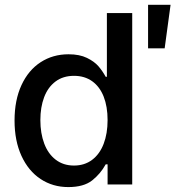

<svg xmlns="http://www.w3.org/2000/svg" viewBox="-20 -761 724 792"><path d="M40 -263.7Q40 -348.1 68.6 -409.9Q97.2 -471.7 147.7 -504.4Q198.2 -537.1 262.7 -537.1Q308.1 -537.1 338.6 -522.2Q369.1 -507.3 386 -487.8Q402.8 -468.3 416 -444.3H420.9V-707H525.4V0H423.8V-83H416Q394.5 -43.9 359.9 -16.6Q325.2 10.7 261.7 10.7Q197.8 10.7 147.5 -22.5Q97.2 -55.7 68.6 -117.9Q40 -180.2 40 -263.7ZM423.8 -265.6Q423.8 -321.3 407.7 -362.3Q391.6 -403.3 360.4 -425.8Q329.1 -448.2 285.2 -448.2Q240.2 -448.2 209 -424.8Q177.7 -401.4 162.1 -360.1Q146.5 -318.8 146.5 -265.6Q146.5 -211.4 162.4 -168.9Q178.2 -126.5 209.7 -102.3Q241.2 -78.1 285.2 -78.1Q328.6 -78.1 359.9 -101.6Q391.1 -125 407.5 -167.5Q423.8 -210 423.8 -265.6ZM590.8 -741.2H683.6L659.2 -561.5H590.8Z"/></svg>

Font: WEMIX Pretendard Medium
Style: Regular
Weight: 500
Designer: Base glyphs from Inter by Rasmus Andersson; Hangeul glyphs from Noto Sans CJK(Source Han Sans) by Jang Soo-young and Kan
Foundry: Kil Hyung-jin
Version: Version 1.000